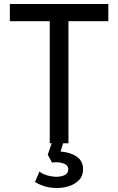

<svg xmlns="http://www.w3.org/2000/svg" viewBox="-20 -720 594 965"><path d="M230 0V-613.5H29.5V-700H524.5V-613.5H324V0ZM268 225Q234.5 225 206.2 216.8Q178 208.5 156 194.5L178.5 141.5Q190 153.5 215.8 161Q241.5 168.5 264.5 168.5Q286.5 168.5 304.8 160Q323 151.5 323 131.5Q323 109.5 297.5 101Q272 92.5 241.5 97L220 57.5L247 -20H303.5L284.5 41.5Q334.5 45.5 366 67.5Q397.5 89.5 397.5 130Q397.5 164.5 376.8 185.5Q356 206.5 325.8 215.8Q295.5 225 268 225Z"/></svg>

Font: Geologica Roman Light
Style: Regular
Weight: 300
Designer: Sindre Bremnes, Frode Helland
Foundry: Monokrom Skriftforlag AS
Version: Version 1.010;gftools[0.9.28]